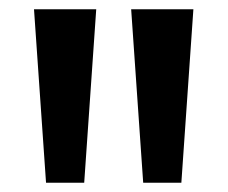

<svg xmlns="http://www.w3.org/2000/svg" viewBox="-20 -828 492 415"><path d="M79.5 -433 53.5 -808H188L162 -433ZM289.5 -433 263.5 -808H398L372 -433Z"/></svg>

Font: Encode Sans SC SemiExpanded SemiBold
Style: Regular
Weight: 600
Width: 6
Designer: Multiple Designers
Foundry: Impallari Type
Version: Version 3.002